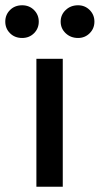

<svg xmlns="http://www.w3.org/2000/svg" viewBox="-60 -708 378 728"><path d="M78 -485H178V0H78ZM-40 -626Q-40 -652 -22 -670Q-4 -688 24 -688Q51 -688 69 -670Q87 -652 87 -626Q87 -600 69 -582Q51 -564 24 -564Q-4 -564 -22 -582Q-40 -600 -40 -626ZM170 -626Q170 -652 189 -670Q208 -688 236 -688Q262 -688 280 -670Q298 -652 298 -626Q298 -600 280 -582Q262 -564 236 -564Q208 -564 189 -582Q170 -600 170 -626Z"/></svg>

Font: Niramit Medium
Style: Regular
Weight: 500
Designer: Katatrad Aksorn Co.,Ltd.
Foundry: Cadson Demak Co.,Ltd.
Version: Version 1.000; ttfautohint (v1.6)